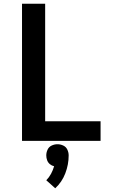

<svg xmlns="http://www.w3.org/2000/svg" viewBox="-20 -755 616 1029"><path d="M98 0H519V-105H222V-735H98ZM276 254Q312 221 330 174Q348 127 348 78Q348 62 341 47Q334 32 319 25Q304 18 288 18Q272 18 257 25Q242 32 235 47Q228 62 228 78Q228 91 232.5 103.5Q237 116 247 124.5Q257 133 270 136Q264 157 253.5 176.5Q243 196 228 211Z"/></svg>

Font: Iosevka Sparkle
Style: Bold
Weight: 700
Designer: Belleve Invis
Foundry: Belleve Invis
Version: Version 4.5.0; ttfautohint (v1.8.3)